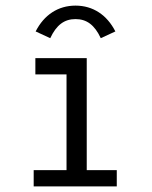

<svg xmlns="http://www.w3.org/2000/svg" viewBox="-20 -664 540 684"><path d="M159 -528C181 -575 209 -596 249 -596C289 -596 317 -575 339 -528L391 -552C361 -611 311 -644 249 -644C187 -644 137 -611 107 -552ZM100 0H396V-58H289V-457H106V-399H217V-58H100Z"/></svg>

Font: Inconsolata
Style: Regular
Weight: 400
Monospace: yes
Designer: Raph Levien, Cyreal, Brenton Simpson
Foundry: Raph Levien, Cyreal, Google
Version: Version 3.100